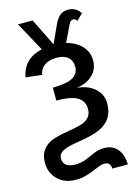

<svg xmlns="http://www.w3.org/2000/svg" viewBox="-134 -773 740 1051"><g transform="rotate(-15 235.5 -247.5)"><path d="M21.5 73.2Q21.5 32.2 39.1 6.8Q50.8 -10.3 67.9 -22.7Q85 -35.2 114 -44.2Q143.1 -53.2 189.5 -60.5Q220.7 -65.4 242.4 -70.6Q264.2 -75.7 276.4 -80.6Q299.8 -90.8 312.7 -107.4Q325.7 -124 325.7 -150.9Q325.7 -204.1 273.4 -225.1Q255.9 -231.9 230 -235.6Q204.1 -239.3 169.9 -239.3V-312.5Q247.1 -312.5 282.5 -332Q317.9 -351.6 317.9 -392.6Q317.9 -426.3 295.4 -445.8Q272.9 -465.3 231 -465.3Q189.5 -465.3 163.1 -447Q136.7 -428.7 131.3 -395L40 -405.3Q49.3 -456.5 81.1 -487.8Q112.8 -519 165.5 -531.2L75.2 -696.3H158.2L234.9 -540.5L281.7 -642.6Q297.4 -675.8 315.4 -689.5Q333.5 -703.1 360.8 -703.1Q404.8 -703.1 429.2 -665L394.5 -630.4Q386.7 -644.5 373 -644.5Q365.7 -644.5 360.1 -640.1Q354.5 -635.7 347.7 -622.6L303.2 -529.8Q357.4 -516.1 389.4 -481.9Q421.4 -447.8 421.4 -399.4Q421.4 -350.6 387.5 -317.9Q353.5 -285.2 300.3 -278.3V-277.3Q361.3 -270.5 398.2 -236.8Q435.1 -203.1 435.1 -151.4Q435.1 -106 415 -73.7Q395 -41.5 353 -22Q311 -2.4 225.6 10.3Q166 20 147 29.8Q129.9 37.1 121.1 47.9Q112.3 58.6 112.3 74.7Q112.3 99.6 129.6 112.8Q147 126 181.2 126Q215.3 126 242.9 114.5Q270.5 103 297.1 91.3Q323.7 79.6 354.5 79.6Q401.9 79.6 429.2 111.6Q456.5 143.6 457.5 199.7H369.6Q369.1 162.6 333.5 162.6Q318.8 162.6 300 170.2Q281.2 177.7 263.2 185.1Q243.2 193.4 218.3 200.4Q193.4 207.5 161.6 207.5Q100.1 207.5 60.8 170.2Q21.5 132.8 21.5 73.2Z"/></g></svg>

Font: Arimo Medium
Style: Regular
Weight: 500
Designer: Steve Matteson
Foundry: Monotype Imaging Inc.
Version: Version 1.33